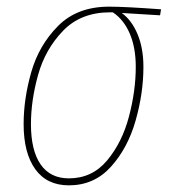

<svg xmlns="http://www.w3.org/2000/svg" viewBox="-20 -547 507 577"><path d="M51 -174Q51 -250 74 -330.5Q97 -411 154.5 -469Q212 -527 308 -527Q355 -527 464 -519L461 -501L346 -508Q376 -486 393.5 -444Q411 -402 411 -346Q411 -267 387.5 -184.5Q364 -102 313.5 -46Q263 10 187 10Q121 10 86 -38.5Q51 -87 51 -174ZM388 -346Q388 -404 370 -446Q352 -488 319 -510H311Q223 -510 169.5 -454.5Q116 -399 94.5 -322Q73 -245 73 -174Q73 -95 102 -53Q131 -11 187 -11Q257 -11 302 -65Q347 -119 367.5 -196.5Q388 -274 388 -346Z"/></svg>

Font: Fira Sans Extra Condensed Thin
Style: Italic
Weight: 250
Width: 3
Italic angle: -8°
Designer: Carrois Corporate & Edenspiekermann AG
Foundry: Carrois Corporate GbR & Edenspiekermann AG
Version: Version 4.203